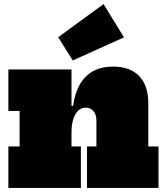

<svg xmlns="http://www.w3.org/2000/svg" viewBox="-20 -920 803 940"><path d="M330 -203H376V0H21V-203H76V-377H21V-580H330ZM452 -203V-330Q452 -358.5 437.8 -375.8Q423.5 -393 400 -393Q378.5 -393 362.8 -378Q347 -363 338.5 -335.8Q330 -308.5 330 -271L296 -402H338Q346.5 -465.5 371.8 -508.2Q397 -551 437.5 -572.5Q478 -594 533 -594Q617 -594 661.5 -547.5Q706 -501 706 -414V-203H756V0H406V-203ZM487 -900 587 -737 336 -624 265 -738Z"/></svg>

Font: Hepta Slab Black
Style: Regular
Weight: 900
Designer: Michael LaGattuta
Foundry: Michael LaGattuta
Version: Version 1.102